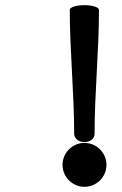

<svg xmlns="http://www.w3.org/2000/svg" viewBox="-20 -638 472 743"><path d="M250 -600C250 -440 267 -280 267 -120C267 -102 285 -88 307 -88C329 -88 346 -102 346 -120C346 -280 363 -440 363 -600C363 -610 338 -618 307 -618C275 -618 250 -610 250 -600ZM392 0C392 -23 383 -44 367 -60C351 -76 329 -85 307 -85C284 -85 263 -76 247 -60C231 -44 222 -23 222 0C222 23 231 44 247 60C263 76 284 85 307 85C329 85 351 76 367 60C383 44 392 23 392 0Z"/></svg>

Font: Nupuram SemiBold
Style: Regular
Weight: 600
Designer: Santhosh Thottingal (santhosh.thottingal@gmail.com)
Foundry: SMC
Version: Version 1.000